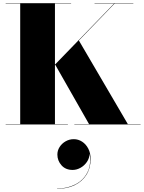

<svg xmlns="http://www.w3.org/2000/svg" viewBox="-20 -770 894 1188"><path d="M335 186.3Q335 161.1 349 139.3Q363 117.5 386.2 104.3Q409.4 91.1 436.6 91.1Q464.2 91.1 488 106.5Q511.8 121.9 526.2 149.5Q540.6 177.1 540.6 214.3Q540.6 270.3 514.6 311.7Q488.6 353.1 442 375.7Q395.4 398.3 333.4 398.3V396.7Q395.4 396.7 445.2 371.5Q495 346.3 520.2 297.9Q545.4 249.5 534.6 180.3Q533.4 209.1 517.6 232.1Q501.8 255.1 478 268.3Q454.2 281.5 429.4 281.5Q385.8 281.5 360.4 252.7Q335 223.9 335 186.3ZM15 -2H105V-748H15V-750H420V-748H320V-370L686 -748H565V-750H805V-748H689L468 -519.5L771 -2H850V0H440V-2H531L322 -369L320 -367V-2H400V0H15Z"/></svg>

Font: Bodoni* 96pt Fatface
Style: Regular
Weight: 900
Version: Version 2.3